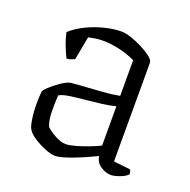

<svg xmlns="http://www.w3.org/2000/svg" viewBox="-97 -595 686 693"><g transform="rotate(20 246.0 -248.0)"><path d="M184 4Q168 4 144.5 -5.5Q121 -15 101 -28Q81 -41 74 -52Q66 -61 61.5 -90Q57 -119 57 -152Q57 -164 57.5 -175Q58 -186 59 -196Q59 -202 75 -217Q91 -232 111.5 -246Q132 -260 146 -263Q154 -264 172.5 -265.5Q191 -267 210 -268Q237 -270 268.5 -272Q300 -274 331 -280V-417Q299 -432 266 -439Q233 -446 205 -446Q190 -446 176.5 -444Q163 -442 150 -439L133 -349Q129 -347 121 -344Q113 -341 103 -340Q96 -353 86 -378Q76 -403 70 -430Q94 -452 126.5 -467.5Q159 -483 193.5 -491.5Q228 -500 258 -500Q271 -500 293 -493Q315 -486 337.5 -474.5Q360 -463 375.5 -451Q391 -439 391 -429V-50L454 -43Q456 -41 458 -36.5Q460 -32 460 -26Q452 -16 431 -8Q410 0 397 0Q377 0 357 -13Q337 -26 334 -50Q291 -29 247.5 -12.5Q204 4 184 4ZM206 -49Q219 -49 242.5 -55.5Q266 -62 290.5 -71.5Q315 -81 331 -89V-240Q308 -234 281 -230.5Q254 -227 222 -224Q189 -221 161 -217Q133 -213 120 -205Q118 -175 118.5 -142Q119 -109 128 -87Q141 -74 164 -61.5Q187 -49 206 -49Z"/></g></svg>

Font: Texturina 72pt ExtraLight
Style: Regular
Weight: 200
Designer: Guillermo Torres Carreño
Foundry: Omnibus-Type
Version: Version 1.002; ttfautohint (v1.8.3)